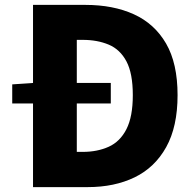

<svg xmlns="http://www.w3.org/2000/svg" viewBox="-20 -765 798 785"><path d="M30 -342V-420L117 -426H433V-342ZM115 0V-745H329Q443 -745 527.5 -706.5Q612 -668 659 -587Q706 -506 706 -376Q706 -247 659.5 -163.5Q613 -80 530.5 -40Q448 0 339 0ZM294 -144H318Q378 -144 424.5 -165Q471 -186 497 -237Q523 -288 523 -376Q523 -465 497 -514Q471 -563 424.5 -582.5Q378 -602 318 -602H294Z"/></svg>

Font: Noto Sans TC Thin Black
Style: Regular
Weight: 900
Version: Version 2.004-H2;hotconv 1.0.118;makeotfexe 2.5.65603